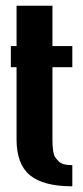

<svg xmlns="http://www.w3.org/2000/svg" viewBox="-20 -654 292 674"><path d="M233.9 -492.2V-418H164.1V-165Q164.1 -150.9 164.6 -143.6Q165 -136.2 166.7 -123.5Q168.5 -110.8 172.9 -103.8Q177.2 -96.7 184.6 -88.9Q191.9 -81.1 204.3 -77.6Q216.8 -74.2 233.9 -74.2V0Q132.3 0 85.2 -38.8Q38.1 -77.6 38.1 -165V-418H18.1V-492.2H38.1V-633.8H164.1V-492.2Z"/></svg>

Font: Margherita Black
Style: Regular
Weight: 900
Designer: James Puckett
Foundry: Dunwich Type Founders
Version: Version 1.008;hotconv 1.0.109;makeotfexe 2.5.65596